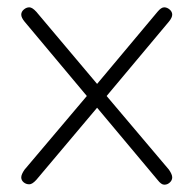

<svg xmlns="http://www.w3.org/2000/svg" viewBox="-20 -492 528 524"><path d="M271 -230 441 -29Q450 -16 450 -8Q450 0 443.5 6Q437 12 429 12H428Q420 12 410 -1L245 -198L79 -1Q68 11 60 11Q51 11 44.5 5.5Q38 0 38 -8Q38 -16 47 -29L217 -230L47 -433Q38 -444 38 -452Q38 -460 45 -466Q52 -472 60 -472Q68 -472 79 -460L245 -263L410 -460Q420 -472 428 -472Q436 -472 443 -466Q450 -460 450 -452Q450 -444 441 -433Z"/></svg>

Font: Jura Light
Style: Regular
Weight: 300
Designer: Daniel Johnson, Alexei Vanyashin
Foundry: Daniel Johnson
Version: Version 5.103